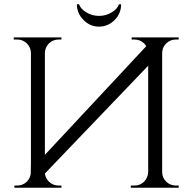

<svg xmlns="http://www.w3.org/2000/svg" viewBox="-20 -874 881 894"><path d="M44 -690V-700H266V-690H253Q227 -690 208 -672Q190 -654 189 -628V-153L661 -659Q657 -666 651 -672Q632 -690 606 -690H593V-700H812V-690H799Q773 -690 754 -672Q736 -654 735 -628V-73Q735 -47 754 -28Q773 -10 799 -10H812V0H589V-10H606Q632 -10 651 -28Q669 -47 670 -73V-568L189 -66Q192 -44 208 -28Q227 -10 253 -10H266V0H47V-10H60Q86 -10 105 -28Q120 -44 123 -64Q124 -88 124 -114V-628Q123 -654 105 -672Q86 -690 60 -690ZM544 -854Q544 -812 514 -781Q483 -750 441 -750Q399 -750 369 -781Q338 -812 338 -854H348Q356 -832 381 -817Q408 -800 441 -800Q474 -800 501 -817Q526 -832 534 -854Z"/></svg>

Font: Cinzel(RUS BY LYAJKA)
Style: Regular
Weight: 400
Designer: Natanael Gama
Version: Version 1.001;PS 001.001;hotconv 1.0.56;makeotf.lib2.0.21325